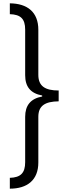

<svg xmlns="http://www.w3.org/2000/svg" viewBox="-20 -906 404 1152"><path d="M39 -886V-821C104 -819 131 -793 131 -728V-455C131 -387 162 -346 233 -333V-327C163 -314 131 -273 131 -205V67C131 132 104 159 39 161V226C143 226 210 175 210 69V-205C210 -272 251 -297 332 -298V-363C251 -363 210 -389 210 -457V-727C210 -834 144 -885 39 -886Z"/></svg>

Font: Noto Sans Kannada UI ExtraCondensed
Style: Regular
Weight: 400
Width: 2
Designer: Jelle Bosma - Monotype Design Team
Foundry: Monotype Imaging Inc.
Version: Version 2.005